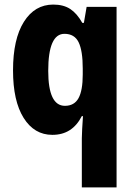

<svg xmlns="http://www.w3.org/2000/svg" viewBox="-20 -580 589 840"><path d="M338 25Q338 8 339.5 -16Q341 -40 343 -72H338Q317 -31 285 -10.5Q253 10 209 10Q130 10 83.5 -64Q37 -138 37 -272Q37 -409 84.5 -484.5Q132 -560 213 -560Q258 -560 287.5 -540.5Q317 -521 340 -480H347L359 -550H490V240H338ZM264 -117Q305 -117 323.5 -150.5Q342 -184 342 -254V-280Q342 -358 324 -395Q306 -432 262 -432Q191 -432 191 -270Q191 -117 264 -117Z"/></svg>

Font: Noto Sans Devanagari Condensed ExtraBold
Style: Regular
Weight: 800
Width: 3
Designer: Jelle Bosma - Monotype Design Team
Foundry: Monotype Imaging Inc.
Version: Version 2.004; ttfautohint (v1.8.4.7-5d5b)